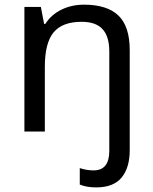

<svg xmlns="http://www.w3.org/2000/svg" viewBox="-20 -566 658 826"><path d="M394 240.2Q352.1 240.2 323.2 228V157.2Q352.5 167 382.8 167Q450.2 167 450.2 83V-344.2Q450.2 -409.2 421.1 -440.7Q392.1 -472.2 331.1 -472.2Q248 -472.2 210.4 -426.5Q172.9 -380.9 172.9 -278.8V0H85V-536.1H155.8L169.9 -462.9H174.8Q200.2 -502.9 244.1 -524.4Q288.1 -545.9 341.8 -545.9Q440.4 -545.9 489.3 -499.3Q538.1 -452.6 538.1 -350.1V80.1Q538.1 155.3 503.2 197.8Q468.3 240.2 394 240.2Z"/></svg>

Font: NotoSans
Style: Regular
Weight: 400
Designer: Monotype Design team
Foundry: Monotype Imaging Inc.
Version: Version 1.04; ttfautohint (v1.4.1)